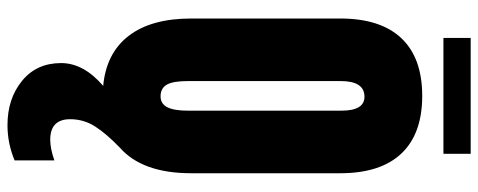

<svg xmlns="http://www.w3.org/2000/svg" viewBox="-412 -628 1309 526"><g transform="rotate(90 243.0 -365.5)"><path d="M323.2 269Q251 269 202.1 229.2Q153.3 189.5 153.3 122.1Q153.3 60.5 215.8 6.8Q126 -1.5 78.6 -63.2Q31.2 -125 31.2 -234.4V-642.6Q31.2 -752.9 85.2 -810.1Q139.2 -867.2 243.2 -867.2Q347.2 -867.2 401.1 -810.1Q455.1 -752.9 455.1 -642.6V-234.4Q455.1 -100.6 385.3 -39.1Q346.7 -2 326.9 29.1Q307.1 60.1 307.1 97.2Q307.1 151.9 363.3 151.9Q387.2 151.9 419.9 140.6V249.5Q373.5 269 323.2 269ZM244.6 -150.4Q264.6 -150.4 274.2 -168.7Q283.7 -187 283.7 -226.1V-645.5Q283.7 -709 245.6 -709Q202.6 -709 202.6 -644V-225.1Q202.6 -184.6 212.4 -167.5Q222.2 -150.4 244.6 -150.4ZM401.9 -925.3H84.5V-1000H401.9Z"/></g></svg>

Font: Anton
Style: Regular
Weight: 400
Designer: Vernon Adams, Tural Alisoy
Foundry: Vernon Adams
Version: Version 2.300